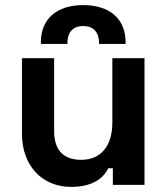

<svg xmlns="http://www.w3.org/2000/svg" viewBox="-20 -724 656 752"><path d="M259 8C348 8 388 -31 404 -65H422V0H546V-496H420V-244C420 -152 375 -98 298 -98C230 -98 192 -135 192 -210V-496H66V-200C66 -77 143 8 259 8ZM140 -552H244V-556C244 -593 262 -622 306 -622C350 -622 368 -593 368 -556V-552H472V-558C472 -649 411 -704 306 -704C201 -704 140 -649 140 -558Z"/></svg>

Font: Meta Space
Style: Bold
Weight: 700
Designer: Meta Pool / Florian Karsten
Foundry: Meta Pool / Florian Karsten
Version: Version 2.000;Glyphs 3.1.1 (3137)